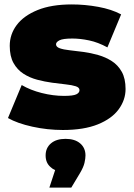

<svg xmlns="http://www.w3.org/2000/svg" viewBox="-20 -577 605 867"><path d="M264 10Q194 10 126 -5Q58 -20 16 -44L78 -193Q117 -170 168.5 -157Q220 -144 269 -144Q310 -144 324.5 -151Q339 -158 339 -170Q339 -182 322 -187.5Q305 -193 277 -196Q249 -199 215.5 -203.5Q182 -208 148 -217Q114 -226 86 -244Q58 -262 41 -292.5Q24 -323 24 -370Q24 -422 55.5 -464Q87 -506 149.5 -531.5Q212 -557 304 -557Q364 -557 424 -546Q484 -535 527 -512L465 -363Q423 -386 382.5 -394.5Q342 -403 307 -403Q264 -403 248.5 -395Q233 -387 233 -377Q233 -365 250 -359Q267 -353 295 -350Q323 -347 356.5 -342.5Q390 -338 423.5 -328.5Q457 -319 485 -301Q513 -283 530 -252.5Q547 -222 547 -175Q547 -126 516 -83.5Q485 -41 422 -15.5Q359 10 264 10ZM203 270 229 191Q217 186 209 178Q186 159 186 125Q186 91 210 70.5Q234 50 276 50Q318 50 342 70.5Q366 91 366 125Q366 139 361.5 158.5Q357 178 341 205L302 270Z"/></svg>

Font: Montserrat Thin Black
Style: Regular
Weight: 900
Version: Version 9.000